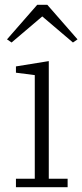

<svg xmlns="http://www.w3.org/2000/svg" viewBox="-20 -775 341 795"><path d="M46 -35H124V-464L46 -474V-500L182 -522V-35H260V0H46ZM9 -612 134 -755H176L301 -612L282 -599L155 -707L28 -599Z"/></svg>

Font: IBM Plex Serif Light
Style: Regular
Weight: 300
Designer: Mike Abbink, Paul van der Laan, Pieter van Rosmalen
Foundry: Bold Monday
Version: Version 3.001